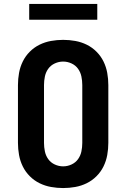

<svg xmlns="http://www.w3.org/2000/svg" viewBox="-20 -945 640 973"><path d="M300 8Q269 8 238.5 2.5Q208 -3 180.5 -16.5Q153 -30 131 -52Q109 -74 95.5 -101.5Q82 -129 76.5 -159.5Q71 -190 71 -221V-514Q71 -545 76.5 -575.5Q82 -606 95.5 -633.5Q109 -661 131 -683Q153 -705 180.5 -718.5Q208 -732 238.5 -737.5Q269 -743 300 -743Q331 -743 361.5 -737.5Q392 -732 419.5 -718.5Q447 -705 469 -683Q491 -661 504.5 -633.5Q518 -606 523.5 -575.5Q529 -545 529 -514V-221Q529 -190 523.5 -159.5Q518 -129 504.5 -101.5Q491 -74 469 -52Q447 -30 419.5 -16.5Q392 -3 361.5 2.5Q331 8 300 8ZM300 -102Q322 -102 342.5 -111.5Q363 -121 375.5 -138.5Q388 -156 392.5 -177.5Q397 -199 397 -221V-514Q397 -536 392.5 -557.5Q388 -579 375.5 -596.5Q363 -614 342.5 -623.5Q322 -633 300 -633Q278 -633 257.5 -623.5Q237 -614 224.5 -596.5Q212 -579 207.5 -557.5Q203 -536 203 -514V-221Q203 -199 207.5 -177.5Q212 -156 224.5 -138.5Q237 -121 257.5 -111.5Q278 -102 300 -102ZM128 -845V-925H473V-845Z"/></svg>

Font: Iosevka Aile Extrabold
Style: Regular
Weight: 800
Designer: Belleve Invis
Foundry: Belleve Invis
Version: Version 27.3.5; ttfautohint (v1.8.4)